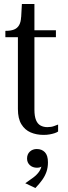

<svg xmlns="http://www.w3.org/2000/svg" viewBox="-20 -668 340 965"><path d="M7 -481V-513H9Q34 -513 50.5 -519.5Q67 -526 76 -541.5Q85 -557 86 -582L113 -516H261V-481ZM153 -117Q153 -84 161 -64.5Q169 -45 184 -37Q199 -29 218 -29Q238 -29 252 -34.5Q266 -40 272 -42V-7Q265 -2 254 1.5Q243 5 229.5 7.5Q216 10 199 10Q163 10 134 -2.5Q105 -15 87.5 -43.5Q70 -72 70 -120V-516L83 -520L90 -648H153ZM158 277 107 253Q129 238 147 224.5Q165 211 176 195.5Q187 180 190 160L196 163Q191 168 184.5 171.5Q178 175 166 175Q144 175 130 162Q116 149 116 129Q116 107 130 94Q144 81 165 81Q190 81 205.5 97Q221 113 221 148Q221 174 213.5 195.5Q206 217 192 236.5Q178 256 158 277Z"/></svg>

Font: Roboto Serif 120pt ExtraCondensed
Style: Regular
Weight: 400
Width: 2
Designer: Greg Gazdowicz
Foundry: Commercial Type
Version: Version 1.008